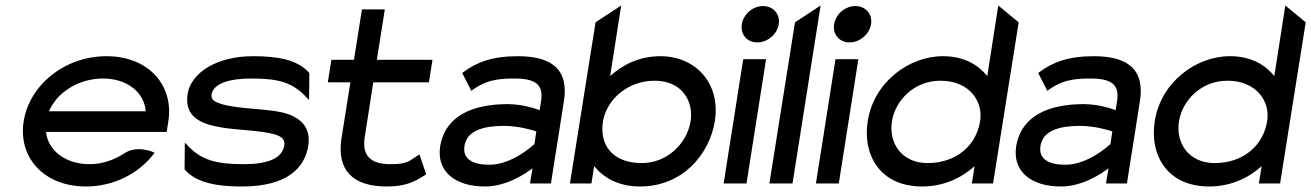

<svg xmlns="http://www.w3.org/2000/svg" viewBox="-20 -666 4760 697"><path d="M66 -226C45 -95 139 11 292 11C393 11 483 -36 537 -106L541 -111L536 -114C536 -114 476 -141 429 -108C393 -85 351 -70 305 -70C219 -70 154 -119 147 -187H585L591 -225C612 -356 519 -462 367 -462C214 -462 87 -357 66 -226ZM158 -262C186 -330 265 -381 354 -381C441 -381 504 -331 509 -262Z M661 -325C648 -241 711 -215 786 -203C847 -193 926 -193 978 -178C1000 -171 1016 -161 1012 -138C1004 -89 948 -70 865 -70C764 -70 710 -85 660 -139L651 -148L650 -51L652 -49C695 0 775 11 859 11C1023 11 1086 -57 1099 -136C1109 -201 1075 -232 1031 -250C967 -274 856 -267 785 -288C762 -295 745 -302 748 -323C755 -365 817 -381 893 -381C994 -381 1043 -366 1093 -312L1102 -303L1103 -400L1102 -402C1059 -451 983 -462 899 -462C762 -462 673 -399 661 -325Z M1170 -367H1252L1219 -160C1204 -50 1258 11 1384 11C1456 11 1487 -8 1524 -31L1527 -33L1503 -105L1497 -102C1465 -81 1458 -70 1397 -70C1322 -70 1294 -104 1304 -168L1335 -367H1537L1550 -449H1348L1377 -632H1294L1265 -449H1183Z M1578 -135C1564 -46 1629 11 1741 11C1817 11 1886 -34 1913 -55L1904 0H1980L2027 -298C2045 -409 1989 -462 1860 -462C1767 -462 1710 -440 1662 -404L1658 -401L1691 -336L1696 -340C1741 -372 1779 -381 1847 -381C1924 -381 1954 -359 1944 -298L1939 -266C1923 -272 1876 -288 1823 -288C1697 -288 1596 -246 1578 -135ZM1666 -136C1675 -193 1736 -209 1810 -209C1862 -209 1912 -194 1927 -189L1920 -143C1909 -133 1836 -68 1757 -68C1695 -68 1659 -89 1666 -136Z M2049 0H2127L2137 -63C2169 -23 2223 11 2303 11C2460 11 2556 -108 2575 -226C2597 -368 2501 -462 2378 -462C2300 -462 2241 -431 2195 -390L2235 -646L2142 -585ZM2169 -226C2181 -299 2253 -373 2357 -373C2454 -373 2499 -300 2487 -226C2474 -145 2402 -74 2310 -74C2205 -74 2155 -138 2169 -226Z M2673 -578C2667 -541 2692 -512 2729 -512C2766 -512 2801 -541 2807 -578C2813 -615 2787 -644 2750 -644C2713 -644 2679 -615 2673 -578ZM2607 0H2690L2761 -451H2678Z M2773 0H2857L2959 -646L2866 -585Z M3008 -578C3002 -541 3027 -512 3064 -512C3101 -512 3136 -541 3142 -578C3148 -615 3122 -644 3085 -644C3048 -644 3014 -615 3008 -578ZM2942 0H3025L3096 -451H3013Z M3130 -226C3111 -108 3171 11 3328 11C3408 11 3473 -22 3518 -63L3508 0H3585L3678 -585L3604 -646L3564 -390C3532 -429 3482 -462 3403 -462C3280 -462 3152 -368 3130 -226ZM3218 -226C3230 -300 3297 -373 3394 -373C3498 -373 3550 -299 3538 -226C3524 -138 3452 -74 3347 -74C3255 -74 3205 -145 3218 -226Z M3669 -135C3655 -46 3720 11 3832 11C3908 11 3977 -34 4004 -55L3995 0H4071L4118 -298C4136 -409 4080 -462 3951 -462C3858 -462 3801 -440 3753 -404L3749 -401L3782 -336L3787 -340C3832 -372 3870 -381 3938 -381C4015 -381 4045 -359 4035 -298L4030 -266C4014 -272 3967 -288 3914 -288C3788 -288 3687 -246 3669 -135ZM3757 -136C3766 -193 3827 -209 3901 -209C3953 -209 4003 -194 4018 -189L4011 -143C4000 -133 3927 -68 3848 -68C3786 -68 3750 -89 3757 -136Z M4172 -226C4153 -108 4213 11 4370 11C4450 11 4515 -22 4560 -63L4550 0H4627L4720 -585L4646 -646L4606 -390C4574 -429 4524 -462 4445 -462C4322 -462 4194 -368 4172 -226ZM4260 -226C4272 -300 4339 -373 4436 -373C4540 -373 4592 -299 4580 -226C4566 -138 4494 -74 4389 -74C4297 -74 4247 -145 4260 -226Z"/></svg>

Font: Charger Sport
Style: SeBdExtObl
Weight: 600
Designer: Jasper
Foundry: Cannot Into Space Fonts
Version: Version 1.1